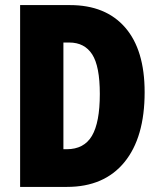

<svg xmlns="http://www.w3.org/2000/svg" viewBox="-20 -734 627 754"><path d="M548 -372Q548 -194 468.5 -97Q389 0 243 0H59V-714H255Q395 -714 471.5 -626Q548 -538 548 -372ZM372 -365Q372 -474 342 -520.5Q312 -567 252 -567H229V-148H242Q310 -148 341 -200.5Q372 -253 372 -365Z"/></svg>

Font: Noto Sans Khmer UI ExtraCondensed Black
Style: Regular
Weight: 900
Width: 2
Designer: Danh Hong and the Monotype Design Team
Foundry: Monotype Imaging Inc.
Version: Version 2.002; ttfautohint (v1.8.4.7-5d5b)